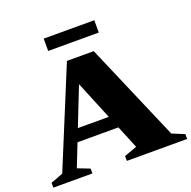

<svg xmlns="http://www.w3.org/2000/svg" viewBox="-156 -990 1131 1134"><g transform="rotate(-20 409.5 -423.0)"><path d="M177.5 -203V-281H527V-203ZM753 -62 830 -30.5V0H451V-30.5L531 -59.5L333 -540.5H347.5L158.5 -60L234.5 -30.5V0H-11V-30.5L66.5 -59.5L320.5 -676H489ZM236.5 -769V-846.5H554.5V-769Z"/></g></svg>

Font: Newsreader 16pt 16pt ExtraBold
Style: Regular
Weight: 800
Version: Version 1.003